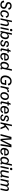

<svg xmlns="http://www.w3.org/2000/svg" viewBox="5740 -6542 813 12334"><g transform="rotate(90 6147.0 -374.5)"><path d="M287.1 12.2Q229.5 12.2 181.2 -3.4Q132.8 -19 96.7 -48.3Q60.5 -77.6 39.3 -119.9Q18.1 -162.1 15.1 -215.3L135.7 -240.2Q127 -191.9 144 -154.8Q161.1 -117.7 198.7 -96.7Q236.3 -75.7 288.1 -75.7Q341.3 -75.7 374.3 -95.9Q407.2 -116.2 422.9 -147.2Q438.5 -178.2 438.5 -210.4Q438.5 -246.1 417.7 -269Q397 -292 346.7 -309.1L269 -335.9Q246.6 -343.8 219.2 -354.5Q191.9 -365.2 167.2 -383.3Q142.6 -401.4 127 -430.4Q111.3 -459.5 111.3 -502.9Q111.3 -561 141.4 -609.1Q171.4 -657.2 227.5 -686.3Q283.7 -715.3 361.8 -715.3Q414.6 -715.3 458 -701.4Q501.5 -687.5 533.9 -662.1Q566.4 -636.7 585.4 -601.6Q604.5 -566.4 607.4 -522.9L491.7 -498.5Q495.1 -530.3 481 -560.1Q466.8 -589.8 435.1 -608.6Q403.3 -627.4 354 -627.4Q313.5 -627.4 282.2 -613.8Q251 -600.1 233.6 -575.7Q216.3 -551.3 216.3 -520.5Q216.3 -485.4 242.4 -464.4Q268.6 -443.4 326.7 -423.8L385.7 -404.3Q429.7 -389.6 466.6 -366Q503.4 -342.3 525.6 -306.2Q547.9 -270 547.9 -217.3Q547.9 -177.2 533 -136.7Q518.1 -96.2 486.3 -62.5Q454.6 -28.8 405.3 -8.3Q356 12.2 287.1 12.2Z M853 12.2Q791.5 12.2 741.9 -12.9Q692.4 -38.1 663.6 -87.2Q634.8 -136.2 634.8 -207Q634.8 -261.2 651.9 -319.3Q668.9 -377.4 703.4 -427.5Q737.8 -477.5 789.6 -508.5Q841.3 -539.6 911.6 -539.6Q970.2 -539.6 1016.4 -517.3Q1062.5 -495.1 1090.3 -455.1Q1118.2 -415 1120.6 -360.4L1022.9 -335.9Q1023.4 -370.6 1010.5 -398.4Q997.6 -426.3 971.9 -442.6Q946.3 -459 909.2 -459Q862.3 -459 829.8 -432.4Q797.4 -405.8 777.3 -364.5Q757.3 -323.2 748 -279.5Q738.8 -235.8 738.8 -201.7Q738.8 -139.2 769.5 -103.8Q800.3 -68.4 857.4 -68.4Q900.4 -68.4 936.3 -97.4Q972.2 -126.5 995.1 -186.5L1091.3 -161.6Q1065.9 -101.1 1028.6 -62.7Q991.2 -24.4 946 -6.1Q900.9 12.2 853 12.2Z M1152.8 0 1308.1 -732.4H1404.8L1336.4 -407.7L1331.5 -429.2Q1361.3 -479.5 1405.3 -509.5Q1449.2 -539.6 1508.8 -539.6Q1568.4 -539.6 1604.5 -510.3Q1640.6 -481 1652.3 -430.4Q1664.1 -379.9 1650.4 -315.4L1583.5 0H1486.3L1554.7 -322.3Q1563.5 -362.3 1557.9 -394Q1552.2 -425.8 1531.5 -443.8Q1510.7 -461.9 1472.2 -461.9Q1415 -461.9 1371.6 -415Q1328.1 -368.2 1306.6 -265.6L1250 0Z M1927.2 -527.3 1814.9 0H1718.3L1830.1 -527.3ZM1905.8 -608.9Q1873.5 -608.9 1854 -628.7Q1834.5 -648.4 1834.5 -678.7Q1834.5 -712.9 1858.6 -736.8Q1882.8 -760.7 1918 -760.7Q1950.2 -760.7 1969.5 -741Q1988.8 -721.2 1988.8 -690.9Q1988.8 -657.2 1964.8 -633.1Q1940.9 -608.9 1905.8 -608.9Z M2239.7 12.2Q2173.8 12.2 2128.2 -22.7Q2082.5 -57.6 2069.8 -120.1L2080.6 -120.6L2055.7 0H1962.4L2117.7 -732.4H2215.3L2150.9 -426.8L2143.1 -435.1Q2176.8 -488.3 2222.7 -513.9Q2268.6 -539.6 2320.8 -539.6Q2404.3 -539.6 2451.2 -481.2Q2498 -422.9 2498 -327.1Q2498 -285.2 2488.3 -238.5Q2478.5 -191.9 2458.5 -147.5Q2438.5 -103 2407.7 -67.1Q2377 -31.2 2335.2 -9.5Q2293.5 12.2 2239.7 12.2ZM2217.8 -70.3Q2263.2 -70.3 2296.1 -95.7Q2329.1 -121.1 2350.3 -160.6Q2371.6 -200.2 2381.6 -243.9Q2391.6 -287.6 2391.6 -323.7Q2391.6 -385.3 2363.5 -422.4Q2335.4 -459.5 2280.3 -459.5Q2234.4 -459.5 2200.9 -434.8Q2167.5 -410.2 2145.8 -371.6Q2124 -333 2113.5 -290Q2103 -247.1 2103 -210.4Q2103 -143.6 2134.5 -106.9Q2166 -70.3 2217.8 -70.3Z M2759.8 12.2Q2714.4 12.2 2675.3 0.7Q2636.2 -10.7 2606.7 -32.5Q2577.1 -54.2 2560.3 -86.4Q2543.5 -118.7 2542 -159.7L2641.1 -178.7Q2634.8 -127.9 2667.5 -97.2Q2700.2 -66.4 2756.8 -66.4Q2789.6 -66.4 2815.4 -78.9Q2841.3 -91.3 2856.2 -112.3Q2871.1 -133.3 2871.1 -158.2Q2871.1 -182.6 2852.8 -200Q2834.5 -217.3 2798.3 -226.6L2742.7 -241.7Q2720.7 -247.1 2697.5 -257.6Q2674.3 -268.1 2654.5 -283.9Q2634.8 -299.8 2622.6 -322.8Q2610.4 -345.7 2610.4 -376.5Q2610.4 -426.3 2637 -462.9Q2663.6 -499.5 2708.3 -519.5Q2752.9 -539.6 2807.6 -539.6Q2861.8 -539.6 2906.5 -521.2Q2951.2 -502.9 2979 -469.5Q3006.8 -436 3009.8 -390.6L2908.7 -370.1Q2912.6 -412.1 2885.5 -437Q2858.4 -461.9 2806.6 -461.9Q2765.6 -461.9 2736.8 -441.7Q2708 -421.4 2708 -386.2Q2708 -360.8 2729 -344.7Q2750 -328.6 2791.5 -316.4L2848.1 -300.3Q2900.4 -286.1 2935.8 -253.2Q2971.2 -220.2 2971.2 -166Q2971.2 -112.8 2942.4 -72.8Q2913.6 -32.7 2865.7 -10.3Q2817.9 12.2 2759.8 12.2Z M3172.9 0Q3126.5 0 3103.3 -25.9Q3080.1 -51.8 3089.4 -93.3L3164.1 -447.3H3085L3101.6 -527.3H3181.2L3204.1 -635.7L3306.2 -658.7L3278.3 -527.3H3369.6L3353 -447.3H3261.2L3189 -106.9Q3185.5 -91.8 3189.5 -85.9Q3193.4 -80.1 3206.5 -80.1H3279.8L3263.2 0Z M3604 12.2Q3540.5 12.2 3489.5 -13.2Q3438.5 -38.6 3408.7 -88.6Q3378.9 -138.7 3378.9 -212.4Q3378.9 -265.1 3396 -322Q3413.1 -378.9 3448.2 -428.2Q3483.4 -477.5 3537.6 -508.5Q3591.8 -539.6 3666.5 -539.6Q3735.4 -539.6 3779.3 -513.4Q3823.2 -487.3 3846.2 -443.8Q3869.1 -400.4 3873 -347.7Q3877 -294.9 3865.2 -241.2H3449.2L3463.4 -313H3793.9L3768.1 -283.2Q3776.4 -324.2 3770 -365Q3763.7 -405.8 3737.8 -433.3Q3711.9 -460.9 3661.6 -460.9Q3612.8 -460.9 3578.6 -434.8Q3544.4 -408.7 3523.4 -367.9Q3502.4 -327.1 3492.9 -283.9Q3483.4 -240.7 3483.4 -207Q3483.4 -141.6 3515.9 -105Q3548.3 -68.4 3608.9 -68.4Q3654.8 -68.4 3689 -91.8Q3723.1 -115.2 3749 -166.5L3845.2 -136.2Q3803.2 -59.6 3740.5 -23.7Q3677.7 12.2 3604 12.2Z M4128.4 12.2Q4071.8 12.2 4031.5 -15.4Q3991.2 -43 3970.2 -91.6Q3949.2 -140.1 3949.2 -202.1Q3949.2 -243.2 3959 -289.6Q3968.8 -335.9 3988.5 -380.1Q4008.3 -424.3 4038.3 -460.2Q4068.4 -496.1 4109.4 -517.8Q4150.4 -539.6 4202.1 -539.6Q4264.2 -539.6 4310.8 -507.6Q4357.4 -475.6 4371.1 -420.4L4360.4 -410.6L4428.2 -732.4H4525.9L4393.6 -108.4Q4390.1 -92.8 4394 -87.2Q4397.9 -81.5 4411.1 -81.5H4444.3L4427.7 0H4377Q4333 0 4309.1 -28.1Q4285.2 -56.2 4297.9 -107.4L4300.3 -117.7L4316.4 -106Q4281.2 -44.9 4232.9 -16.4Q4184.6 12.2 4128.4 12.2ZM4163.6 -69.3Q4210.9 -69.3 4244.4 -94.5Q4277.8 -119.6 4299.1 -158.7Q4320.3 -197.8 4330.1 -240.2Q4339.8 -282.7 4339.8 -317.4Q4339.8 -387.2 4306.6 -422.9Q4273.4 -458.5 4224.1 -458.5Q4179.2 -458.5 4147 -433.1Q4114.7 -407.7 4094.5 -368.2Q4074.2 -328.6 4064.7 -284.9Q4055.2 -241.2 4055.2 -204.1Q4055.2 -136.2 4084.5 -102.8Q4113.8 -69.3 4163.6 -69.3Z M5133.8 12.2Q5036.6 12.2 4967.5 -23.9Q4898.4 -60.1 4862.1 -128.2Q4825.7 -196.3 4825.7 -292Q4825.7 -353 4840.8 -413.8Q4856 -474.6 4886 -528.8Q4916 -583 4960.7 -625Q5005.4 -667 5064.7 -691.2Q5124 -715.3 5196.8 -715.3Q5271.5 -715.3 5330.6 -689.5Q5389.6 -663.6 5426.3 -615.2Q5462.9 -566.9 5468.8 -499L5356.9 -472.2Q5357.4 -547.9 5310.3 -587.2Q5263.2 -626.5 5192.9 -626.5Q5139.2 -626.5 5097.7 -605.5Q5056.2 -584.5 5025.6 -549.1Q4995.1 -513.7 4975.6 -470.2Q4956.1 -426.8 4946.5 -381.1Q4937 -335.4 4937 -293.5Q4937 -196.8 4987.8 -136.7Q5038.6 -76.7 5140.6 -76.7Q5188 -76.7 5227.5 -91.6Q5267.1 -106.4 5294.9 -137.2L5331.5 -307.1L5361.8 -279.8H5113.3L5130.9 -366.7H5445.3L5387.2 -90.3Q5363.3 -61.5 5334 -42Q5304.7 -22.5 5271.7 -10.5Q5238.8 1.5 5203.9 6.8Q5168.9 12.2 5133.8 12.2Z M5497.6 0 5609.9 -527.3H5701.2L5676.8 -409.7L5672.4 -425.3Q5708.5 -485.4 5754.9 -512.5Q5801.3 -539.6 5845.7 -539.6Q5863.8 -539.6 5880.4 -535.6Q5897 -531.7 5907.2 -525.9L5878.9 -436Q5866.2 -441.4 5850.6 -444.8Q5835 -448.2 5817.9 -448.2Q5798.8 -448.2 5775.4 -441.2Q5752 -434.1 5727.8 -414.1Q5703.6 -394 5682.6 -354.7Q5661.6 -315.4 5647.9 -251L5594.7 0Z M6117.2 12.2Q6055.2 12.2 6005.4 -15.1Q5955.6 -42.5 5926.8 -94.2Q5897.9 -146 5897.9 -218.8Q5897.9 -279.3 5918.2 -336.4Q5938.5 -393.6 5976.1 -439.5Q6013.7 -485.4 6066.4 -512.5Q6119.1 -539.6 6184.1 -539.6Q6246.6 -539.6 6296.6 -512.2Q6346.7 -484.9 6375.5 -433.3Q6404.3 -381.8 6404.3 -308.6Q6404.3 -248 6384 -190.9Q6363.8 -133.8 6325.7 -87.9Q6287.6 -42 6234.9 -14.9Q6182.1 12.2 6117.2 12.2ZM6121.6 -68.4Q6168.5 -68.4 6202.4 -92.5Q6236.3 -116.7 6258.1 -155.3Q6279.8 -193.8 6290 -236.6Q6300.3 -279.3 6300.3 -315.9Q6300.3 -381.8 6268.8 -420.7Q6237.3 -459.5 6180.2 -459.5Q6133.3 -459.5 6099.6 -435.1Q6065.9 -410.6 6044.2 -372.1Q6022.5 -333.5 6012.2 -290.8Q6002 -248 6002 -210.9Q6002 -145 6033.4 -106.7Q6064.9 -68.4 6121.6 -68.4Z M6578.6 0Q6532.2 0 6509 -25.9Q6485.8 -51.8 6495.1 -93.3L6569.8 -447.3H6490.7L6507.3 -527.3H6586.9L6609.9 -635.7L6711.9 -658.7L6684.1 -527.3H6775.4L6758.8 -447.3H6667L6594.7 -106.9Q6591.3 -91.8 6595.2 -85.9Q6599.1 -80.1 6612.3 -80.1H6685.5L6668.9 0Z M7009.8 12.2Q6946.3 12.2 6895.3 -13.2Q6844.2 -38.6 6814.5 -88.6Q6784.7 -138.7 6784.7 -212.4Q6784.7 -265.1 6801.8 -322Q6818.8 -378.9 6854 -428.2Q6889.2 -477.5 6943.4 -508.5Q6997.6 -539.6 7072.3 -539.6Q7141.1 -539.6 7185.1 -513.4Q7229 -487.3 7252 -443.8Q7274.9 -400.4 7278.8 -347.7Q7282.7 -294.9 7271 -241.2H6855L6869.1 -313H7199.7L7173.8 -283.2Q7182.1 -324.2 7175.8 -365Q7169.4 -405.8 7143.6 -433.3Q7117.7 -460.9 7067.4 -460.9Q7018.6 -460.9 6984.4 -434.8Q6950.2 -408.7 6929.2 -367.9Q6908.2 -327.1 6898.7 -283.9Q6889.2 -240.7 6889.2 -207Q6889.2 -141.6 6921.6 -105Q6954.1 -68.4 7014.6 -68.4Q7060.5 -68.4 7094.7 -91.8Q7128.9 -115.2 7154.8 -166.5L7251 -136.2Q7209 -59.6 7146.2 -23.7Q7083.5 12.2 7009.8 12.2Z M7544.9 12.2Q7499.5 12.2 7460.4 0.7Q7421.4 -10.7 7391.8 -32.5Q7362.3 -54.2 7345.5 -86.4Q7328.6 -118.7 7327.1 -159.7L7426.3 -178.7Q7419.9 -127.9 7452.6 -97.2Q7485.4 -66.4 7542 -66.4Q7574.7 -66.4 7600.6 -78.9Q7626.5 -91.3 7641.4 -112.3Q7656.2 -133.3 7656.2 -158.2Q7656.2 -182.6 7637.9 -200Q7619.6 -217.3 7583.5 -226.6L7527.8 -241.7Q7505.9 -247.1 7482.7 -257.6Q7459.5 -268.1 7439.7 -283.9Q7419.9 -299.8 7407.7 -322.8Q7395.5 -345.7 7395.5 -376.5Q7395.5 -426.3 7422.1 -462.9Q7448.7 -499.5 7493.4 -519.5Q7538.1 -539.6 7592.8 -539.6Q7647 -539.6 7691.7 -521.2Q7736.3 -502.9 7764.2 -469.5Q7792 -436 7794.9 -390.6L7693.8 -370.1Q7697.8 -412.1 7670.7 -437Q7643.6 -461.9 7591.8 -461.9Q7550.8 -461.9 7522 -441.7Q7493.2 -421.4 7493.2 -386.2Q7493.2 -360.8 7514.2 -344.7Q7535.2 -328.6 7576.7 -316.4L7633.3 -300.3Q7685.5 -286.1 7720.9 -253.2Q7756.3 -220.2 7756.3 -166Q7756.3 -112.8 7727.5 -72.8Q7698.7 -32.7 7650.9 -10.3Q7603 12.2 7544.9 12.2Z M7834 0 7989.3 -732.4H8086.4L8000 -323.7L8257.3 -527.3H8385.3L8144.5 -330.1L8284.7 0H8179.7L8066.9 -266.1L7970.7 -186.5L7931.6 0Z M8590.3 0 8775.9 -703.1H8940.9L8983.9 -75.2H8963.4L9270.5 -703.1H9443.4L9333.5 0H9232.4L9332 -624.5H9335L9021.5 0H8904.3L8852.1 -624.5H8856.4L8693.4 0Z M9704.6 12.2Q9641.1 12.2 9590.1 -13.2Q9539.1 -38.6 9509.3 -88.6Q9479.5 -138.7 9479.5 -212.4Q9479.5 -265.1 9496.6 -322Q9513.7 -378.9 9548.8 -428.2Q9584 -477.5 9638.2 -508.5Q9692.4 -539.6 9767.1 -539.6Q9835.9 -539.6 9879.9 -513.4Q9923.8 -487.3 9946.8 -443.8Q9969.7 -400.4 9973.6 -347.7Q9977.5 -294.9 9965.8 -241.2H9549.8L9564 -313H9894.5L9868.7 -283.2Q9877 -324.2 9870.6 -365Q9864.3 -405.8 9838.4 -433.3Q9812.5 -460.9 9762.2 -460.9Q9713.4 -460.9 9679.2 -434.8Q9645 -408.7 9624 -367.9Q9603 -327.1 9593.5 -283.9Q9584 -240.7 9584 -207Q9584 -141.6 9616.5 -105Q9648.9 -68.4 9709.5 -68.4Q9755.4 -68.4 9789.6 -91.8Q9823.7 -115.2 9849.6 -166.5L9945.8 -136.2Q9903.8 -59.6 9841.1 -23.7Q9778.3 12.2 9704.6 12.2Z M10229 12.2Q10172.4 12.2 10132.1 -15.4Q10091.8 -43 10070.8 -91.6Q10049.8 -140.1 10049.8 -202.1Q10049.8 -243.2 10059.6 -289.6Q10069.3 -335.9 10089.1 -380.1Q10108.9 -424.3 10138.9 -460.2Q10168.9 -496.1 10210 -517.8Q10251 -539.6 10302.7 -539.6Q10364.7 -539.6 10411.4 -507.6Q10458 -475.6 10471.7 -420.4L10460.9 -410.6L10528.8 -732.4H10626.5L10494.1 -108.4Q10490.7 -92.8 10494.6 -87.2Q10498.5 -81.5 10511.7 -81.5H10544.9L10528.3 0H10477.5Q10433.6 0 10409.7 -28.1Q10385.7 -56.2 10398.4 -107.4L10400.9 -117.7L10417 -106Q10381.8 -44.9 10333.5 -16.4Q10285.2 12.2 10229 12.2ZM10264.2 -69.3Q10311.5 -69.3 10345 -94.5Q10378.4 -119.6 10399.7 -158.7Q10420.9 -197.8 10430.7 -240.2Q10440.4 -282.7 10440.4 -317.4Q10440.4 -387.2 10407.2 -422.9Q10374 -458.5 10324.7 -458.5Q10279.8 -458.5 10247.6 -433.1Q10215.3 -407.7 10195.1 -368.2Q10174.8 -328.6 10165.3 -284.9Q10155.8 -241.2 10155.8 -204.1Q10155.8 -136.2 10185.1 -102.8Q10214.4 -69.3 10264.2 -69.3Z M10850.6 -527.3 10738.3 0H10641.6L10753.4 -527.3ZM10829.1 -608.9Q10796.9 -608.9 10777.3 -628.7Q10757.8 -648.4 10757.8 -678.7Q10757.8 -712.9 10782 -736.8Q10806.2 -760.7 10841.3 -760.7Q10873.5 -760.7 10892.8 -741Q10912.1 -721.2 10912.1 -690.9Q10912.1 -657.2 10888.2 -633.1Q10864.3 -608.9 10829.1 -608.9Z M11061 12.2Q10997.1 12.2 10961.2 -17.6Q10925.3 -47.4 10915.3 -95.5Q10905.3 -143.6 10916.5 -199.2L10986.3 -527.3H11083.5L11015.1 -205.6Q11006.3 -164.6 11010.3 -133.1Q11014.2 -101.6 11033.9 -83.7Q11053.7 -65.9 11091.8 -65.9Q11151.9 -65.9 11196.5 -111.1Q11241.2 -156.2 11258.8 -240.7L11319.8 -527.3H11417.5L11328.1 -108.4Q11324.7 -93.3 11328.9 -87.4Q11333 -81.5 11345.7 -81.5H11378.9L11362.3 0H11311.5Q11267.1 0 11245.4 -25.9Q11223.6 -51.8 11232.4 -95.7L11237.3 -119.1L11239.3 -86.9Q11210.9 -43 11166.5 -15.4Q11122.1 12.2 11061 12.2Z M11465.8 0 11577.6 -527.3H11664.1L11647 -440.4Q11674.3 -485.8 11715.1 -512.7Q11755.9 -539.6 11808.6 -539.6Q11863.3 -539.6 11896.2 -509.5Q11929.2 -479.5 11939 -429.7Q11972.7 -481 12017.8 -510.3Q12063 -539.6 12115.7 -539.6Q12169.4 -539.6 12202.6 -510.3Q12235.8 -481 12246.6 -430.2Q12257.3 -379.4 12243.7 -315.4L12176.8 0H12079.6L12147.9 -322.3Q12156.7 -362.3 12151.9 -394Q12147 -425.8 12128.7 -443.8Q12110.4 -461.9 12077.1 -461.9Q12027.3 -461.9 11987.8 -415.5Q11948.2 -369.1 11926.8 -267.6L11870.1 0H11772.9L11840.8 -322.3Q11849.6 -362.3 11845 -394Q11840.3 -425.8 11822 -443.8Q11803.7 -461.9 11770.5 -461.9Q11720.2 -461.9 11680.7 -415Q11641.1 -368.2 11619.1 -265.6L11563 0Z"/></g></svg>

Font: Schibsted Grotesk Medium
Style: Italic
Weight: 500
Italic angle: -12°
Designer: Bakken & Baeck AS, Henrik Kongsvoll
Foundry: Schibsted ASA
Version: Version 1.100;gftools[0.9.25]